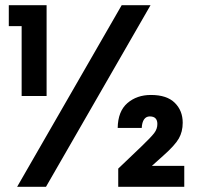

<svg xmlns="http://www.w3.org/2000/svg" viewBox="-20 -720 777 740"><path d="M63.4 -619.3H13.9V-700H159.6V-350H63.4ZM449 -700H560.2L157.2 0H46ZM435.7 -70.2 524.1 -154.6Q562.1 -191.1 574.3 -207Q586.5 -223 586.5 -242Q586.5 -256.4 579.3 -263.9Q572.1 -271.3 557.2 -271.3Q543.3 -271.3 535.3 -259.9Q527.3 -248.4 526.3 -227H433.6Q434.6 -291 470.9 -322.5Q507.2 -354 561.7 -354Q623.2 -354 653.7 -323.7Q684.2 -293.5 684.2 -247Q684.2 -212.5 669.2 -186.2Q654.3 -160 609.8 -120.5L565.4 -80.7H690.2V0H435.7Z"/></svg>

Font: AF Albert Sans Medium
Style: Regular
Weight: 500
Designer: Andreas Rasmussen
Foundry: a.Foundry
Version: Version 1.300;Glyphs 3.2 (3231)